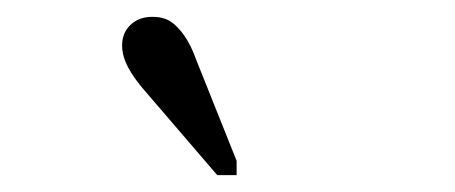

<svg xmlns="http://www.w3.org/2000/svg" viewBox="-20 -779 540 228"><path d="M213 -708 261 -588V-571H238L153 -670Q145 -679 138.5 -688.5Q132 -698 128.5 -707Q125 -716 125 -725Q125 -740 135 -749.5Q145 -759 161 -759Q174 -759 182.5 -753.5Q191 -748 199 -736.5Q207 -725 213 -708Z"/></svg>

Font: Roboto Serif 36pt Light
Style: Regular
Weight: 300
Designer: Greg Gazdowicz
Foundry: Commercial Type
Version: Version 1.008